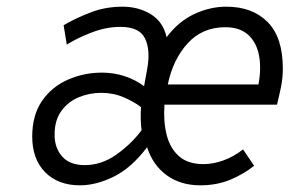

<svg xmlns="http://www.w3.org/2000/svg" viewBox="-20 -543 867 575"><path d="M219.5 12Q154 12 115.2 -27.2Q76.5 -66.5 76.5 -134Q76.5 -198.5 106 -241Q135.5 -283.5 183.5 -304.5Q231.5 -325.5 285.5 -325.5Q321 -325.5 353.5 -314.8Q386 -304 411.5 -285L421 -337.5Q431 -393.5 414.2 -428Q397.5 -462.5 340.5 -462.5Q298.5 -462.5 255.2 -446Q212 -429.5 180 -409.5L170.5 -467.5Q203.5 -487 249.2 -505Q295 -523 347 -523Q394.5 -523 431.5 -500.5Q468.5 -478 479 -431.5Q514 -478.5 561.5 -500.8Q609 -523 657.5 -523Q736 -523 781.5 -477Q827 -431 827 -338Q827 -308 821.2 -280.8Q815.5 -253.5 809.5 -229.5H472.5Q469 -179 479.2 -138.8Q489.5 -98.5 516.2 -75Q543 -51.5 589.5 -51.5Q617.5 -51.5 648 -62.2Q678.5 -73 708 -95.5L741 -46.5Q709 -21 669 -4.5Q629 12 579.5 12Q521 12 479.5 -18Q438 -48 420.5 -102Q373.5 -40 320.8 -14Q268 12 219.5 12ZM482.5 -290H754Q763 -337.5 755.8 -376.5Q748.5 -415.5 723.5 -438.5Q698.5 -461.5 654.5 -461.5Q586 -461.5 542 -413.2Q498 -365 482.5 -290ZM234 -48.5Q284 -48.5 328.8 -80.2Q373.5 -112 404 -153Q402 -166 401.5 -186.8Q401 -207.5 402.5 -222Q382 -238 350.8 -251.5Q319.5 -265 283 -265Q248 -265 216 -251.8Q184 -238.5 163.8 -210.8Q143.5 -183 143.5 -139.5Q143.5 -100 166.2 -74.2Q189 -48.5 234 -48.5Z"/></svg>

Font: Overpass Light
Style: Italic
Weight: 300
Italic angle: -10°
Designer: Delve Withrington, Dave Bailey, Thomas Jockin
Foundry: Delve Fonts LLC
Version: Version 4.000; ttfautohint (v1.8.3)